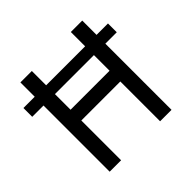

<svg xmlns="http://www.w3.org/2000/svg" viewBox="-166 -857 1034 1034"><g transform="rotate(-45 351.5 -340.0)"><path d="M202 -303V0H115V-504H29V-571H115V-680H202V-571H499V-680H586V-571H673V-504H586V0H499V-303ZM202 -385H499V-504H202Z"/></g></svg>

Font: Inria Sans
Style: Regular
Weight: 400
Designer: Black Foundry Team
Foundry: Black Foundry
Version: Version 1.2; ttfautohint (v1.8.3)